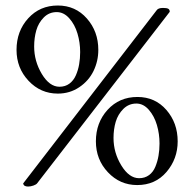

<svg xmlns="http://www.w3.org/2000/svg" viewBox="-20 -665 707 697"><path d="M40 -483.9Q40 -551.8 82.3 -598.4Q124.5 -645 189.9 -645Q253.9 -645 295.4 -597.9Q336.9 -550.8 336.9 -483.9Q336.9 -443.4 319.6 -407.5Q302.2 -371.6 267.8 -348.4Q233.4 -325.2 189.9 -325.2Q127.4 -325.2 83.7 -371.6Q40 -418 40 -483.9ZM64 1 548.8 -627.9Q554.2 -636.2 571.8 -636.2Q585 -636.2 590.6 -633.3Q596.2 -630.4 596.2 -622.1L115.2 0Q111.8 4.9 101.6 8.5Q91.3 12.2 82 12.2Q65.9 12.2 64 1ZM104 -496.1Q104 -442.9 131.8 -396.5Q159.7 -350.1 195.8 -350.1Q216.8 -350.1 231.9 -361.3Q247.1 -372.6 255.4 -391.6Q263.7 -410.6 267.3 -431.6Q271 -452.6 271 -476.1Q271 -510.7 261.2 -543.5Q251.5 -576.2 231.4 -598.6Q211.4 -621.1 186 -621.1Q158.2 -621.1 138.9 -601.6Q119.6 -582 111.8 -554.9Q104 -527.8 104 -496.1ZM328.1 -151.9Q328.1 -219.7 370.6 -266.4Q413.1 -313 479 -313Q543 -313 584 -265.9Q625 -218.8 625 -151.9Q625 -88.4 584.5 -40.8Q543.9 6.8 478 6.8Q415.5 6.8 371.8 -39.6Q328.1 -85.9 328.1 -151.9ZM392.1 -164.1Q392.1 -110.8 420.4 -64.5Q448.7 -18.1 484.9 -18.1Q505.9 -18.1 521 -29.3Q536.1 -40.5 543.9 -59.6Q551.8 -78.6 555.4 -99.6Q559.1 -120.6 559.1 -144Q559.1 -178.7 549.6 -211.2Q540 -243.7 520.3 -266.4Q500.5 -289.1 475.1 -289.1Q447.3 -289.1 427.7 -269.5Q408.2 -250 400.1 -222.9Q392.1 -195.8 392.1 -164.1Z"/></svg>

Font: Crimson
Style: Roman
Weight: 400
Version: Version 0.8